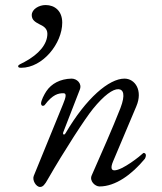

<svg xmlns="http://www.w3.org/2000/svg" viewBox="-20 -726 643 762"><path d="M227 -636C227 -683 197 -706 161 -706C134 -706 106 -689 106 -666C106 -646 121 -638 136 -630C151 -623 168 -614 168 -592C168 -551 135 -511 77 -480C62 -472 52 -469 52 -463C52 -458 57 -457 64 -457C150 -457 227 -554 227 -636ZM139 16C150 16 158 7 170 -15C235 -128 318 -256 349 -294C393 -348 428 -373 450 -372C469 -371 479 -352 458 -297C423 -208 383 -119 344 -30C334 -8 357 14 375 14C438 14 503 -33 555 -96C557 -99 559 -105 559 -110C559 -115 555 -119 551 -119C550 -119 549 -119 548 -118C538 -108 466 -50 434 -50C422 -50 418 -60 429 -86L521 -304C548 -367 516 -414 474 -414C413 -414 322 -337 240 -197C238 -194 236 -192 234 -192C231 -192 229 -195 231 -201L297 -371C306 -395 285 -414 264 -414C219 -413 184 -394 164 -364C156 -352 142 -326 143 -314C144 -308 147 -306 150 -306C153 -306 156 -307 158 -310C190 -352 212 -356 232 -356C245 -356 242 -341 230 -312L114 -28C107 -11 123 16 139 16Z"/></svg>

Font: EB Garamond
Style: Italic
Weight: 400
Italic angle: -17.2°
Designer: Georg Duffner and Octavio Pardo
Foundry: Georg Duffner
Version: Version 1.000;PS 001.000;hotconv 1.0.88;makeotf.lib2.5.64775